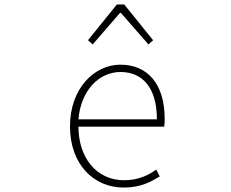

<svg xmlns="http://www.w3.org/2000/svg" viewBox="-20 -831 1040 864"><path d="M536 13C614 13 659 -13 699 -37L683 -68C643 -39 598 -20 538 -20C414 -20 333 -122 333 -261H719C721 -275 721 -286 721 -297C721 -453 644 -540 522 -540C405 -540 295 -434 295 -262C295 -90 403 13 536 13ZM333 -294C344 -427 428 -507 522 -507C621 -507 686 -437 686 -294ZM376 -650 397 -631 520 -773H524L648 -631L669 -650L539 -811H506Z"/></svg>

Font: Harano Aji Gothic CN ExtraLight
Style: Regular
Weight: 250
Foundry: Masamichi Hosoda
Version: HaranoAjiGothicCN-ExtraLight version 20230610;ttx 4.39.4